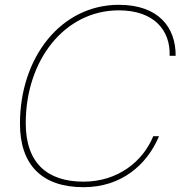

<svg xmlns="http://www.w3.org/2000/svg" viewBox="-20 -764 750 798"><path d="M474 -744C233 -744 63 -525 63 -250C63 -79 154 14 327 14C483 14 590 -77 641 -198H617C574 -93 470 -9 327 -9C179 -9 87 -84 87 -252C87 -515 249 -721 474 -721C621 -721 689 -637 685 -532H710C711 -649 640 -744 474 -744Z"/></svg>

Font: Nacelle Thin
Style: Italic
Weight: 100
Italic angle: -12°
Designer: Sora Sagano
Foundry: Sora Sagano
Version: Version 1.000;FEAKit 1.0